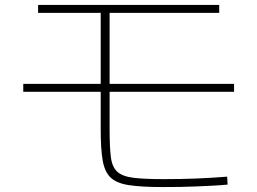

<svg xmlns="http://www.w3.org/2000/svg" viewBox="-20 -733 1040 776"><path d="M637 23Q553 23 502.5 15.5Q452 8 427.5 -15Q403 -38 395 -84.5Q387 -131 387 -210V-681H134V-713H866V-681H423V-210Q423 -139 428 -98.5Q433 -58 454 -39Q475 -20 519 -14.5Q563 -9 641 -9Q713 -9 774 -11.5Q835 -14 898 -19L900 13Q870 16 838.5 17.5Q807 19 774 20.5Q741 22 707 22.5Q673 23 637 23ZM74 -362V-394H926V-362Z"/></svg>

Font: M PLUS 1 ExtraLight
Style: Regular
Weight: 250
Version: Version 1.001